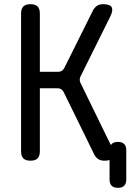

<svg xmlns="http://www.w3.org/2000/svg" viewBox="-20 -760 640 920"><path d="M126 10Q103 10 92 -1Q81 -12 81 -35V-695Q81 -718 92 -729Q103 -740 126 -740Q149 -740 160 -729Q171 -718 171 -695V-416H259Q269 -416 276 -420.5Q283 -425 288 -434L426 -711Q434 -725 445.5 -732.5Q457 -740 474 -740Q507 -740 515 -725.5Q523 -711 509 -682L367 -396Q362 -387 362 -378Q362 -369 367 -360L511 -65Q513 -68 515 -70Q525 -80 545 -80Q565 -80 575 -70Q585 -60 585 -40V100Q585 120 575 130Q565 140 545 140Q525 140 515 130Q505 120 505 100V7Q495 10 480 10Q463 10 451 2.5Q439 -5 431 -21L285 -319Q280 -328 273 -332.5Q266 -337 256 -337H171V-35Q171 -12 160 -1Q149 10 126 10Z"/></svg>

Font: Maple Mono Normal
Style: Regular
Weight: 400
Monospace: yes
Designer: subframe7536
Version: Version 7.000